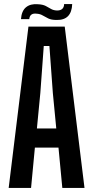

<svg xmlns="http://www.w3.org/2000/svg" viewBox="-20 -932 459 952"><path d="M23 0 121 -800H301L399 0H289L270 -200H153L134 0ZM163 -295H259L242 -471L225 -704H197L180 -471ZM84 -837Q87 -878 109 -896Q131 -914 167 -911Q192 -910 206.5 -902.5Q221 -895 232.5 -888Q244 -881 261 -880Q297 -879 298 -912H338Q335 -831 260 -833Q235 -833 219.5 -840.5Q204 -848 191.5 -855.5Q179 -863 163 -864Q128 -869 125 -837Z"/></svg>

Font: Big Shoulders Display
Style: Bold
Weight: 700
Designer: Patric King
Foundry: XO Type Co
Version: Version 1.000; ttfautohint (v1.8.2)